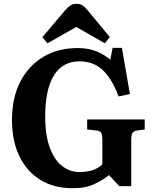

<svg xmlns="http://www.w3.org/2000/svg" viewBox="-20 -977 803 1011"><path d="M362 14Q263 14 191.5 -30.5Q120 -75 81.5 -155.5Q43 -236 43 -346Q43 -461 86.5 -546Q130 -631 208 -677.5Q286 -724 388 -724Q446 -724 488.5 -706.5Q531 -689 561 -662L573 -725H622L664 -482L604 -469Q571 -560 522 -607Q473 -654 398 -654Q310 -654 264 -580Q218 -506 218 -364Q218 -265 242 -200Q266 -135 307 -103Q348 -71 399 -71Q478 -71 519 -112V-240Q519 -265 513.5 -276.5Q508 -288 486 -290L439 -295V-348H742V-295L703 -290Q683 -287 677 -276Q671 -265 671 -238V3H608L554 -55Q525 -31 478.5 -8.5Q432 14 362 14ZM230 -749 203 -781 324 -924Q339 -941 352 -949Q365 -957 383 -957Q400 -957 413 -949.5Q426 -942 443 -921L558 -782L532 -749L382 -835Z"/></svg>

Font: Literata 36pt
Style: Bold
Weight: 700
Designer: Latin by Veronika Burian and Jose Scaglione. Greek by Irene Vlachou. Cyrillic by Vera Evstafieva.
Foundry: TypeTogether
Version: Version 3.002